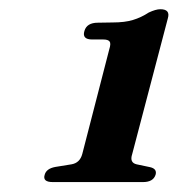

<svg xmlns="http://www.w3.org/2000/svg" viewBox="-20 -736 376 406"><path d="M175 -652.5Q153 -652.5 158.5 -670.5Q163.5 -688 187 -688L218 -688.5Q244 -688.5 261.2 -693.8Q278.5 -699 294.5 -709.5Q309.5 -716.5 319 -716.5Q340.5 -716.5 335 -697.5L259.5 -410Q253.5 -392 269 -388.5L297.5 -382.5Q312.5 -379 309 -366.5Q304 -351 282.5 -351H91.5Q69.5 -351 74.5 -366.5Q78 -379.5 97 -383L131 -388.5Q149 -391.5 154 -410.5L211 -631.5Q215 -644 211.8 -648.2Q208.5 -652.5 198.5 -652.5Z"/></svg>

Font: Fraunces 9pt SemiBold
Style: Italic
Weight: 600
Italic angle: -16°
Version: Version 1.000;[b76b70a41]